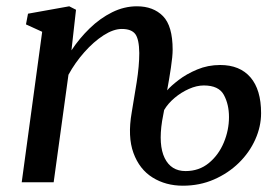

<svg xmlns="http://www.w3.org/2000/svg" viewBox="-20 -579 886 610"><path d="M207 -419Q232 -457 265 -489Q298 -521 336.2 -540Q374.5 -559 415 -559Q467 -559 497.8 -527.8Q528.5 -496.5 528.5 -421Q528.5 -400.5 523 -363.8Q517.5 -327 511 -292Q523 -306 547.8 -325Q572.5 -344 606.5 -358.2Q640.5 -372.5 679.5 -372.5Q742 -372.5 775.8 -333.2Q809.5 -294 809.5 -219.5Q809.5 -177 791 -135.8Q772.5 -94.5 738.8 -61.5Q705 -28.5 659.8 -8.8Q614.5 11 561 11Q506.5 11 464.8 -15Q423 -41 404 -93Q385 -145 398.5 -222Q406 -265 414.2 -317.5Q422.5 -370 422.5 -410.5Q422 -454.5 409.8 -470.8Q397.5 -487 367 -487Q340.5 -487 309 -466.8Q277.5 -446.5 248 -413.2Q218.5 -380 197.5 -341.5L150.5 0H49L114 -478L62.5 -501.5L69 -535.5L200 -559L221.5 -548ZM495 -194.5Q483 -118 503.2 -76.8Q523.5 -35.5 569.5 -35.5Q612.5 -35.5 643.5 -61Q674.5 -86.5 691 -126Q707.5 -165.5 707.5 -207Q707.5 -247.5 691.2 -277.5Q675 -307.5 627.5 -307.5Q605 -307.5 580.2 -296.5Q555.5 -285.5 534.5 -267.8Q513.5 -250 501.5 -229.5Z"/></svg>

Font: Merriweather Text Regular
Style: Italic
Weight: 400
Italic angle: -7.8°
Designer: Eben Sorkin
Foundry: Eben Sorkin
Version: Version 2.100; ttfautohint (v1.7.19-72a1) -l 8 -r 50 -G 200 